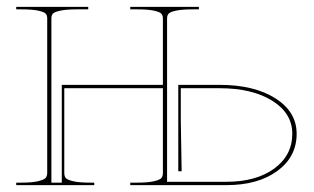

<svg xmlns="http://www.w3.org/2000/svg" viewBox="-20 -540 915 560"><path d="M359.9 0V-7.3H379.9Q412.1 -7.3 429.4 -11.5Q446.8 -15.6 450.9 -21Q455.1 -26.4 455.1 -35.2V-282.7H167.5V-35.2Q167.5 -26.4 171.6 -21Q175.8 -15.6 193.1 -11.5Q210.4 -7.3 242.7 -7.3H254.9V0H27.3V-7.3H42.5Q74.7 -7.3 92 -11.7Q109.4 -16.1 113.5 -21.5Q117.7 -26.9 117.7 -36.1V-486.3Q117.7 -495.1 113.5 -500Q109.4 -504.9 92 -508.8Q74.7 -512.7 42.5 -512.7H27.3V-520H237.3V-512.7H205.1Q172.9 -512.7 155.5 -508.8Q138.2 -504.9 134 -500Q129.9 -495.1 129.9 -486.3V-7.3H160.2V-292.5H455.1V-486.3Q455.1 -495.1 450.4 -500.2Q445.8 -505.4 428.7 -509Q411.6 -512.7 379.9 -512.7H359.9V-520H560.1V-512.7H542.5Q510.7 -512.7 493.7 -509Q476.6 -505.4 471.9 -500.2Q467.3 -495.1 467.3 -486.3V-9.8H640.1Q727.1 -9.8 779.8 -48.3Q832.5 -86.9 832.5 -149.9Q832.5 -209.5 774.2 -246.1Q715.8 -282.7 620.1 -282.7H507.3V-189.9L509.8 -40.5H500V-292.5H620.1Q721.2 -292.5 783.2 -253.2Q845.2 -213.9 845.2 -149.9Q845.2 -82.5 788.8 -41.3Q732.4 0 640.1 0Z"/></svg>

Font: ZnikomitNo25
Style: Regular
Weight: 100
Designer: gluk
Foundry: gluk
Version: Version 0.56